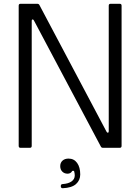

<svg xmlns="http://www.w3.org/2000/svg" viewBox="-20 -783 744 1017"><path d="M89 0Q79 0 79 -10V-753Q79 -763 89 -763H177Q186 -763 189 -756L544 -86Q547 -80 551 -80Q556 -80 556 -89V-753Q556 -763 566 -763H614Q624 -763 624 -753V-10Q624 0 614 0H526Q517 0 514 -7L160 -674Q157 -680 153 -680Q148 -680 148 -672V-10Q148 0 138 0ZM302 203Q302 192 312 192Q342 190 359 178Q376 166 376 146Q376 135 372 122H363Q355 137 338 137Q321 137 310 126Q299 115 299 97Q299 79 311 68Q323 57 343 57Q372 57 388.5 80Q405 103 405 141Q405 172 382.5 192Q360 212 312 214Q302 214 302 203Z"/></svg>

Font: Open Sauce Two Light
Style: Regular
Weight: 300
Designer: Alfredo Marco Pradil
Foundry: Creative Sauce Fz LLC
Version: Version 1.477